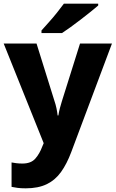

<svg xmlns="http://www.w3.org/2000/svg" viewBox="-21 -786 630 1046"><path d="M-1 -549H178L276 -235Q282 -218 286.5 -197Q291 -176 293 -157H297Q300 -177 305.5 -197.5Q311 -218 316 -234L415 -549H589L367 43Q343 107 311.5 151Q280 195 233.5 217.5Q187 240 119 240Q93 240 74.5 237.5Q56 235 42 232V99Q52 101 67.5 103Q83 105 101 105Q148 105 171.5 78Q195 51 209 13L217 -6ZM514 -756Q498 -742 473 -722Q448 -702 419.5 -680Q391 -658 364 -638.5Q337 -619 317 -606H205V-620Q221 -638 244 -663.5Q267 -689 289 -716.5Q311 -744 327 -766H514Z"/></svg>

Font: Noto Sans Syriac ExtraBold
Style: Regular
Weight: 800
Designer: Patrick Giasson and the Monotype Design Team
Foundry: Monotype Imaging Inc.
Version: Version 3.000; ttfautohint (v1.8.4.7-5d5b)